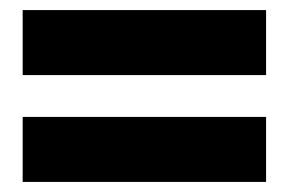

<svg xmlns="http://www.w3.org/2000/svg" viewBox="-20 -510 573 381"><path d="M25 -149V-278H508V-149ZM25 -361V-490H508V-361Z"/></svg>

Font: Teko
Style: Bold
Weight: 700
Designer: Manushi Parikh, Jonny Pinhorn
Foundry: Indian Type Foundry
Version: Version 1.106;PS 1.0;hotconv 1.0.78;makeotf.lib2.5.61930; tt